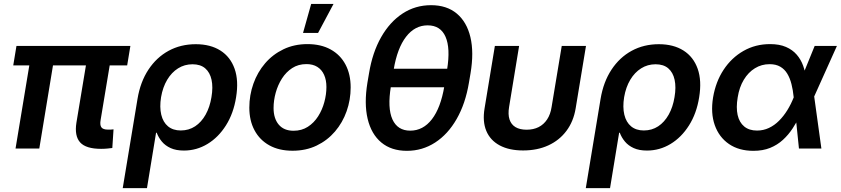

<svg xmlns="http://www.w3.org/2000/svg" viewBox="-20 -766 4335 990"><path d="M501.5 1.5Q423.3 1.5 393.3 -31.7Q363.3 -64.9 374 -133.3L435.1 -501H557.6L499 -148.4Q494.1 -121.6 502.7 -109.6Q511.2 -97.7 536.6 -97.7Q545.9 -97.7 552.7 -97.9Q559.6 -98.1 565.4 -99.1L559.1 -2.9Q548.3 -1.5 533.2 0Q518.1 1.5 501.5 1.5ZM60.1 0 143.1 -501H265.1L182.6 0ZM48.3 -428.7 64.9 -529.3H652.3L635.7 -428.7Z M612.8 204.1 689 -255.9Q703.6 -343.8 745.4 -407Q787.1 -470.2 849.6 -504.2Q912.1 -538.1 989.3 -538.1Q1064.9 -538.1 1116.5 -505.4Q1168 -472.7 1189.7 -411.4Q1211.4 -350.1 1197.3 -264.2Q1184.1 -181.2 1145 -119.4Q1106 -57.6 1049.8 -23.7Q993.7 10.3 928.2 10.3Q887.7 10.3 859.9 -2.4Q832 -15.1 814.7 -35.9Q797.4 -56.6 788.1 -81.5H784.7L737.8 204.1ZM912.1 -93.3Q953.6 -93.3 986.1 -114.7Q1018.6 -136.2 1040.3 -175Q1062 -213.9 1070.3 -265.1Q1079.1 -316.4 1070.8 -354.5Q1062.5 -392.6 1038.1 -413.6Q1013.7 -434.6 972.7 -434.6Q931.6 -434.6 898.2 -413.6Q864.7 -392.6 842 -354.5Q819.3 -316.4 810.5 -265.1Q802.2 -213.4 811.5 -174.6Q820.8 -135.7 846.4 -114.5Q872.1 -93.3 912.1 -93.3Z M1488.3 11.2Q1418.9 11.2 1369.1 -16.4Q1319.3 -43.9 1292.5 -94Q1265.6 -144 1265.6 -210.9Q1265.6 -275.4 1286.6 -334.5Q1307.6 -393.6 1346.9 -439.5Q1386.2 -485.4 1441.7 -512Q1497.1 -538.6 1565.4 -538.6Q1634.8 -538.6 1684.8 -511Q1734.9 -483.4 1761.5 -433.1Q1788.1 -382.8 1788.1 -315.4Q1788.1 -251.5 1767.3 -192.6Q1746.6 -133.8 1707.3 -87.9Q1668 -42 1612.8 -15.4Q1557.6 11.2 1488.3 11.2ZM1493.7 -91.8Q1535.6 -91.8 1567.4 -112.3Q1599.1 -132.8 1620.4 -166.3Q1641.6 -199.7 1652.3 -239.5Q1663.1 -279.3 1663.1 -317.4Q1663.1 -353.5 1651.1 -380.1Q1639.2 -406.7 1616.2 -421.1Q1593.3 -435.5 1560.1 -435.5Q1518.1 -435.5 1486.6 -415Q1455.1 -394.5 1433.8 -361.1Q1412.6 -327.6 1401.6 -287.8Q1390.6 -248 1390.6 -209Q1390.6 -155.3 1417.2 -123.5Q1443.8 -91.8 1493.7 -91.8ZM1542.5 -596.2 1584.5 -745.6H1699.7L1620.1 -596.2Z M2078.1 11.7Q1998 11.7 1946.3 -31.2Q1894.5 -74.2 1875.7 -153.1Q1856.9 -231.9 1874.5 -339.4L1882.8 -388.2Q1900.4 -495.6 1945.3 -574.5Q1990.2 -653.3 2055.9 -696.3Q2121.6 -739.3 2202.6 -739.3Q2283.2 -739.3 2335 -696.3Q2386.7 -653.3 2405.5 -574.7Q2424.3 -496.1 2406.2 -388.2L2397.9 -339.4Q2379.9 -231.4 2334.7 -152.6Q2289.6 -73.7 2223.6 -31Q2157.7 11.7 2078.1 11.7ZM2095.2 -92.3Q2161.6 -92.3 2207 -151.1Q2252.4 -210 2271 -320.8L2285.2 -406.7Q2303.2 -517.6 2277.3 -576.4Q2251.5 -635.3 2185.1 -635.3Q2119.1 -635.3 2073.7 -576.4Q2028.3 -517.6 2009.8 -406.7L1995.6 -320.8Q1977.1 -209 2003.4 -150.6Q2029.8 -92.3 2095.2 -92.3ZM1969.7 -315.9 1985.4 -411.6H2311.5L2295.4 -315.9Z M2677.2 9.8Q2605 9.8 2556.4 -16.4Q2507.8 -42.5 2487.5 -91.1Q2467.3 -139.6 2478.5 -207L2531.7 -529.3H2656.7L2605 -214.4Q2598.6 -176.3 2607.2 -150.1Q2615.7 -124 2637.9 -110.6Q2660.2 -97.2 2695.3 -97.2Q2730.5 -97.2 2757.1 -110.6Q2783.7 -124 2801 -150.1Q2818.4 -176.3 2824.2 -214.4L2876.5 -529.3H3001.5L2948.2 -207Q2937 -139.6 2900.6 -91.1Q2864.3 -42.5 2807.4 -16.4Q2750.5 9.8 2677.2 9.8Z M3000.5 204.1 3076.7 -255.9Q3091.3 -343.8 3133.1 -407Q3174.8 -470.2 3237.3 -504.2Q3299.8 -538.1 3377 -538.1Q3452.6 -538.1 3504.2 -505.4Q3555.7 -472.7 3577.4 -411.4Q3599.1 -350.1 3585 -264.2Q3571.8 -181.2 3532.7 -119.4Q3493.7 -57.6 3437.5 -23.7Q3381.3 10.3 3315.9 10.3Q3275.4 10.3 3247.6 -2.4Q3219.7 -15.1 3202.4 -35.9Q3185.1 -56.6 3175.8 -81.5H3172.4L3125.5 204.1ZM3299.8 -93.3Q3341.3 -93.3 3373.8 -114.7Q3406.2 -136.2 3428 -175Q3449.7 -213.9 3458 -265.1Q3466.8 -316.4 3458.5 -354.5Q3450.2 -392.6 3425.8 -413.6Q3401.4 -434.6 3360.4 -434.6Q3319.3 -434.6 3285.9 -413.6Q3252.4 -392.6 3229.7 -354.5Q3207 -316.4 3198.2 -265.1Q3189.9 -213.4 3199.2 -174.6Q3208.5 -135.7 3234.1 -114.5Q3259.8 -93.3 3299.8 -93.3Z M3864.7 11.7Q3790 11.7 3738.8 -23.4Q3687.5 -58.6 3665.5 -120.8Q3643.6 -183.1 3656.7 -263.2Q3670.4 -344.7 3711.2 -406.5Q3752 -468.3 3813.5 -503.4Q3875 -538.6 3950.7 -538.6Q3999 -538.6 4032.7 -523.9Q4066.4 -509.3 4088.1 -484.1Q4109.9 -459 4121.3 -426.8Q4132.8 -394.5 4137.2 -359.4H4171.4L4177.7 -272L4215.3 0H4099.6L4072.3 -266.1Q4068.8 -301.8 4061 -332.5Q4053.2 -363.3 4039.3 -386.2Q4025.4 -409.2 4003.2 -422.1Q3981 -435.1 3948.2 -435.1Q3906.7 -435.1 3872.6 -414.1Q3838.4 -393.1 3815.2 -354.7Q3792 -316.4 3783.7 -263.7Q3774.9 -211.4 3783.4 -173.1Q3792 -134.8 3817.4 -113.8Q3842.8 -92.8 3883.3 -92.8Q3916 -92.8 3944.6 -106.2Q3973.1 -119.6 3996.8 -143.3Q4020.5 -167 4039.6 -197.8Q4058.6 -228.5 4072.3 -263.2L4180.7 -529.3H4295.4L4175.8 -263.2L4139.6 -172.9H4106.4Q4088.9 -137.2 4067.1 -104Q4045.4 -70.8 4016.8 -44.7Q3988.3 -18.6 3950.9 -3.4Q3913.6 11.7 3864.7 11.7Z"/></svg>

Font: Inter 24pt SemiBold
Style: Italic
Weight: 600
Italic angle: -9.3988°
Designer: Rasmus Andersson
Foundry: rsms
Version: Version 4.001;git-66647c0bb